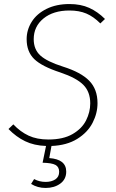

<svg xmlns="http://www.w3.org/2000/svg" viewBox="-20 -713 574 951"><path d="M500 -619 477 -597Q443 -631 407.5 -646Q372 -661 324 -661Q244 -661 195.5 -621.5Q147 -582 147 -519Q147 -468 180 -438Q213 -408 292 -383Q381 -355 422 -313Q463 -271 463 -202Q463 -152 438.5 -104.5Q414 -57 362.5 -25Q311 7 235 10L224 70Q308 76 308 137Q308 175 278.5 196.5Q249 218 206 218Q166 218 134 198L149 174Q175 188 206 188Q235 188 254 175.5Q273 163 273 138Q273 114 255 104Q237 94 191 93L208 10Q149 8 104.5 -13.5Q60 -35 22 -74L46 -97Q81 -60 122 -41Q163 -22 220 -22Q293 -22 339.5 -49Q386 -76 406.5 -117Q427 -158 427 -201Q427 -258 393 -292.5Q359 -327 279 -354Q187 -384 149.5 -420.5Q112 -457 112 -519Q112 -565 137 -605Q162 -645 210.5 -669Q259 -693 324 -693Q380 -693 422 -674Q464 -655 500 -619Z"/></svg>

Font: FiraGO UltraLight
Style: Italic
Weight: 200
Italic angle: -8°
Designer: bBox Type GmbH
Foundry: bBox Type GmbH
Version: Version 1.001